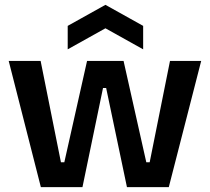

<svg xmlns="http://www.w3.org/2000/svg" viewBox="-20 -774 868 794"><path d="M149 0 16 -522H148L232 -103H246L340 -522H491L585 -103H599L683 -522H812L678 0H505L419 -410H406L321 0ZM260 -570V-667L416 -754L572 -667V-570L416 -657Z"/></svg>

Font: Bricolage Grotesque 36pt SemiBold
Style: Regular
Weight: 600
Designer: Mathieu Triay
Foundry: Atelier Triay
Version: Version 1.001;gftools[0.9.33.dev8+g029e19f]